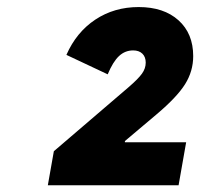

<svg xmlns="http://www.w3.org/2000/svg" viewBox="-20 -882 640 558"><path d="M119 -343.5 136.5 -442.5 353 -628Q381.5 -652.5 392.5 -667.8Q403.5 -683 403.5 -700Q403.5 -716.5 393.8 -726Q384 -735.5 367 -735.5Q343.5 -735.5 326 -719.2Q308.5 -703 293 -666L173 -722.5Q202 -788.5 257 -825Q312 -861.5 383 -861.5Q456 -861.5 498.8 -823Q541.5 -784.5 541.5 -719Q541.5 -675 517.8 -637.2Q494 -599.5 436 -550.5L343 -472V-468.5H521L499 -343.5Z"/></svg>

Font: Google Sans Code
Style: Italic
Weight: 400
Italic angle: -10°
Monospace: yes
Designer: Google Sans Code Authors
Foundry: Google LLC
Version: Version 6.000